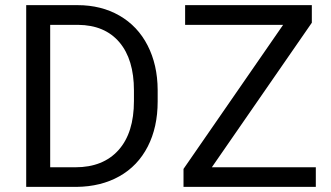

<svg xmlns="http://www.w3.org/2000/svg" viewBox="-20 -731 1294 751"><path d="M82.5 0V-710.9H283.2Q376 -710.9 447.3 -669.9Q518.6 -628.9 557.4 -553.2Q596.2 -477.5 596.7 -379.4V-334Q596.7 -233.4 557.9 -157.7Q519 -82 447 -41.5Q375 -1 279.3 0ZM176.3 -633.8V-76.7H274.9Q383.3 -76.7 443.6 -144Q503.9 -211.4 503.9 -335.9V-377.4Q503.9 -498.5 447 -565.7Q390.1 -632.8 285.6 -633.8ZM808.6 -76.7H1215.3V0H697.8V-70.3L1087.4 -633.8H704.1V-710.9H1199.7V-642.1Z"/></svg>

Font: Roboto
Style: Regular
Weight: 400
Designer: Google
Version: Version 2.001047; 2015